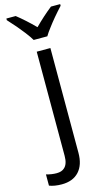

<svg xmlns="http://www.w3.org/2000/svg" viewBox="-210 -816 631 1107"><g transform="rotate(-15 105.5 -263.0)"><path d="M-60.5 228V161.1Q-28.3 170.4 1.5 170.4Q32.2 170.4 48.3 154.8Q71.3 134.8 71.3 85.4V-536.1H152.8V89.4Q152.8 161.1 116.5 200.7Q80.1 240.2 13.7 240.2Q-6.8 240.2 -26.6 237.1Q-46.4 233.9 -60.5 228ZM37.1 -656.2Q2 -702.1 -48.3 -756.3V-766.1H7.3Q58.1 -726.1 112.3 -671.4Q164.6 -724.1 217.8 -766.1H272.9V-756.3Q219.7 -698.7 183.6 -649.9Q164.6 -625.5 153.3 -606H71.8Q59.6 -627 37.1 -656.2Z"/></g></svg>

Font: Viking Open Sans
Style: Regular
Weight: 400
Foundry: Ascender Corporation
Version: Version 2.001